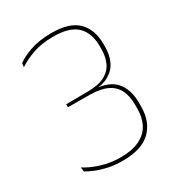

<svg xmlns="http://www.w3.org/2000/svg" viewBox="-159 -750 795 861"><g transform="rotate(-30 238.0 -320.0)"><path d="M226 9Q186 9 151.8 1.5Q117.5 -6 91.8 -16.8Q66 -27.5 50.5 -37L47.5 -59.5Q79 -39 126 -24Q173 -9 226 -9Q285.5 -9 323.8 -27.5Q362 -46 380.5 -80Q399 -114 399 -161V-181.5Q399 -227 383.5 -258Q368 -289 333.5 -305.2Q299 -321.5 242 -321.5L132.5 -322V-337.5L246 -338.5Q301 -339 333 -356Q365 -373 379 -403.2Q393 -433.5 393 -473V-488Q393 -556.5 355.5 -593Q318 -629.5 233.5 -629.5Q173.5 -629.5 128.5 -613.8Q83.5 -598 51 -576L54 -596.5Q79 -615.5 125.2 -631.5Q171.5 -647.5 234 -647.5Q328 -647.5 370.2 -605.2Q412.5 -563 412.5 -488V-473.5Q412.5 -433 398 -400.8Q383.5 -368.5 350.8 -349.2Q318 -330 264 -328.5L261 -330.5L263 -334Q346.5 -331.5 382.5 -291Q418.5 -250.5 418.5 -182V-160.5Q418.5 -82.5 371.8 -36.8Q325 9 226 9Z"/></g></svg>

Font: Anek Malayalam Medium Thin
Style: Regular
Weight: 250
Version: Version 1.003